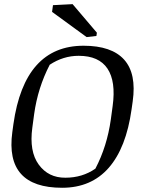

<svg xmlns="http://www.w3.org/2000/svg" viewBox="-20 -891 697 922"><path d="M357.9 -623Q283.7 -623 218.8 -580.1Q161.6 -469.7 144 -343.3L135.3 -278.3Q119.6 -164.1 166 -100.6Q212.4 -37.1 293.9 -37.6Q375.5 -37.6 438 -81.1Q494.1 -188 512.2 -317.4L521 -382.3Q537.1 -500 496.1 -561.5Q455.1 -623 357.9 -623ZM278.3 10.7Q2.9 10.7 39.1 -256.3L44.4 -294.9Q97.7 -671.4 381.3 -671.4Q516.1 -671.4 576.2 -604.5Q636.2 -537.6 617.2 -403.8L611.8 -365.7Q585.9 -180.7 502 -85Q418 10.7 278.3 10.7ZM442.9 -718.3 396 -712.9 230 -834 234.4 -866.2 328.6 -871.1 445.3 -733.9Z"/></svg>

Font: NoticiaText-Italic
Style: Italic
Weight: 400
Italic angle: -8°
Designer: JM Sole
Foundry: JM Sole
Version: Version 1.003